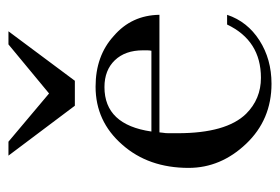

<svg xmlns="http://www.w3.org/2000/svg" viewBox="-124 -538 662 454"><g transform="rotate(-90 207.0 -311.0)"><path d="M329 -622H360L243 -465H184L66 -622H99L213 -526ZM121 -265 120 -256Q119 -251 119 -243Q119 -235 119 -222Q119 -107 165 -60Q200 -25 250 -25Q338 -25 376 -105H399Q383 -57 338.5 -28.5Q294 0 236 0Q151 0 94 -60Q37 -120 37 -196Q37 -291 92 -353Q147 -416 229 -416Q302 -416 349 -373Q398 -331 399 -265ZM314 -284Q315 -289 315 -294Q315 -299 315 -304Q315 -346 291.5 -370.5Q268 -395 228 -395Q139 -395 123 -284Z"/></g></svg>

Font: New Athena Unicode
Style: Regular
Weight: 400
Designer: J. Rusten 1997; rev. by R. Hancock 2001, 2002, rev. by D. Mastronarde 2002-2021
Foundry: GreekKeys New Athena Unicode
Version: Version 5.008